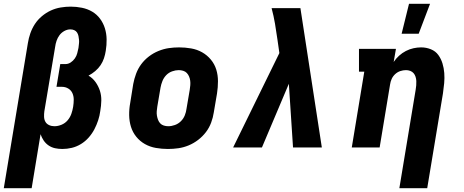

<svg xmlns="http://www.w3.org/2000/svg" viewBox="-29 -778 2449 1013"><path d="M-9 215 118 -550Q122 -576 131 -602Q140 -628 155 -651Q170 -674 192 -692.5Q214 -711 239 -722.5Q264 -734 291 -738.5Q318 -743 344 -743Q374 -743 403.5 -737Q433 -731 457.5 -716.5Q482 -702 499 -679Q516 -656 524.5 -628.5Q533 -601 533.5 -570.5Q534 -540 529 -510Q526 -490 519.5 -470.5Q513 -451 501.5 -434Q490 -417 473.5 -403Q457 -389 438 -379Q460 -366 475 -345Q490 -324 498 -299.5Q506 -275 505.5 -247.5Q505 -220 500 -192Q497 -168 489 -143.5Q481 -119 469 -96Q457 -73 439 -52.5Q421 -32 398 -18Q375 -4 350 2Q325 8 300 8Q280 8 261.5 4Q243 0 227.5 -10.5Q212 -21 201.5 -36.5Q191 -52 185 -70L138 215ZM258 -112Q277 -112 296 -120Q315 -128 328 -143.5Q341 -159 347.5 -177.5Q354 -196 357 -215Q360 -234 360 -252.5Q360 -271 353 -286.5Q346 -302 331 -311Q316 -320 297 -320H269L289 -440H317Q331 -440 344 -448.5Q357 -457 366 -470Q375 -483 378.5 -497Q382 -511 385 -525Q386 -536 387.5 -546.5Q389 -557 388 -567.5Q387 -578 385 -588Q383 -598 377.5 -606.5Q372 -615 362.5 -619Q353 -623 342 -623Q326 -623 310.5 -614.5Q295 -606 285 -592.5Q275 -579 269.5 -563Q264 -547 262 -531L205 -191Q203 -177 203.5 -162Q204 -147 210.5 -135.5Q217 -124 230 -118Q243 -112 258 -112Z M857 8Q825 8 793.5 2.5Q762 -3 735.5 -18Q709 -33 690 -56.5Q671 -80 662 -109Q653 -138 652.5 -170.5Q652 -203 658 -235L674 -335Q679 -362 689 -389Q699 -416 716 -439Q733 -462 756.5 -480Q780 -498 807 -509Q834 -520 861 -524Q888 -528 916 -528Q948 -528 979.5 -522.5Q1011 -517 1037.5 -502Q1064 -487 1083.5 -463.5Q1103 -440 1112 -411Q1121 -382 1121 -349.5Q1121 -317 1116 -285L1099 -185Q1095 -158 1085 -131Q1075 -104 1057.5 -81Q1040 -58 1016.5 -40Q993 -22 966.5 -11Q940 0 912.5 4Q885 8 857 8ZM859 -112Q876 -112 894 -118.5Q912 -125 925.5 -138.5Q939 -152 946 -169.5Q953 -187 955 -204L972 -304Q974 -316 975 -328.5Q976 -341 974.5 -352.5Q973 -364 968.5 -374.5Q964 -385 956.5 -393Q949 -401 937.5 -404.5Q926 -408 914 -408Q897 -408 879 -401.5Q861 -395 848 -381.5Q835 -368 828 -350.5Q821 -333 818 -316L801 -216Q799 -204 798 -191.5Q797 -179 799 -167.5Q801 -156 805 -145.5Q809 -135 816.5 -127Q824 -119 835.5 -115.5Q847 -112 859 -112Z M1201 0 1445 -498 1435 -568Q1429 -611 1422 -652.5Q1415 -694 1404 -735H1556L1669 0H1517L1495 -336L1353 0Z M2078 215 2164 -304Q2166 -316 2167 -327.5Q2168 -339 2167.5 -350.5Q2167 -362 2163.5 -373Q2160 -384 2153 -392Q2146 -400 2135.5 -404Q2125 -408 2113 -408Q2098 -408 2083 -403Q2068 -398 2056 -387Q2044 -376 2037.5 -361.5Q2031 -347 2029 -332L1974 0H1827L1893 -400H1865V-520H2060L2048 -451Q2060 -469 2076.5 -484Q2093 -499 2112.5 -509Q2132 -519 2152.5 -523.5Q2173 -528 2193 -528Q2220 -528 2244.5 -518Q2269 -508 2283.5 -488Q2298 -468 2305.5 -443.5Q2313 -419 2315 -392.5Q2317 -366 2314.5 -339Q2312 -312 2308 -285L2225 215ZM2090 -600 2129 -758H2240L2180 -600Z"/></svg>

Font: Iosevka Etoile Heavy
Style: Italic
Weight: 900
Italic angle: -9°
Designer: Belleve Invis
Foundry: Belleve Invis
Version: Version 22.1.2; ttfautohint (v1.8.4)